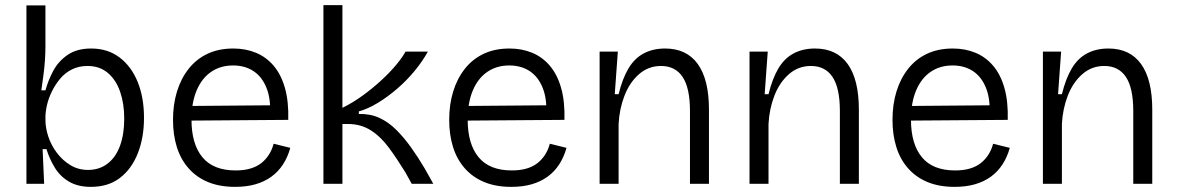

<svg xmlns="http://www.w3.org/2000/svg" viewBox="-20 -716 4584 748"><path d="M334 12Q284 12 249.5 -8Q215 -28 194 -62Q173 -96 161 -135H146L152 0H83V-253V-695H157V-536Q157 -510 155 -480.5Q153 -451 149 -421.5Q145 -392 141 -364H157Q168 -404 188 -441Q208 -478 244 -502.5Q280 -527 335 -527Q400 -527 446 -492Q492 -457 516.5 -396.5Q541 -336 541 -257Q541 -180 517 -119Q493 -58 447.5 -23Q402 12 334 12ZM323 -54Q367 -54 399 -78.5Q431 -103 447.5 -148Q464 -193 464 -254Q464 -312 448 -358.5Q432 -405 400 -432Q368 -459 321 -459Q287 -459 260 -445.5Q233 -432 214 -409Q195 -386 182 -359.5Q169 -333 163 -306.5Q157 -280 157 -259V-249Q157 -217 168.5 -183Q180 -149 202 -120Q224 -91 254.5 -72.5Q285 -54 323 -54Z M896 12Q836 12 791 -6.5Q746 -25 715 -60Q684 -95 669 -143Q654 -191 654 -249Q654 -309 669.5 -359.5Q685 -410 715 -448Q745 -486 788.5 -506.5Q832 -527 889 -527Q937 -527 977 -510.5Q1017 -494 1046 -460Q1075 -426 1090 -373.5Q1105 -321 1103 -249L699 -246V-303L1057 -306L1032 -263Q1036 -329 1018.5 -373Q1001 -417 967.5 -439Q934 -461 888 -461Q839 -461 802.5 -436Q766 -411 746 -363.5Q726 -316 726 -250Q726 -155 768.5 -103.5Q811 -52 898 -52Q931 -52 956 -59.5Q981 -67 998.5 -81Q1016 -95 1028 -114Q1040 -133 1046 -156L1111 -140Q1101 -104 1082.5 -75.5Q1064 -47 1037 -27.5Q1010 -8 975 2Q940 12 896 12Z M1240 0V-696H1314V-296Q1355 -316 1394 -344.5Q1433 -373 1466.5 -404Q1500 -435 1524 -464Q1548 -493 1560 -515H1647Q1626 -477 1595.5 -440Q1565 -403 1528 -371Q1491 -339 1452.5 -315.5Q1414 -292 1378 -282V-272Q1423 -273 1458.5 -256.5Q1494 -240 1524 -210Q1554 -180 1581.5 -141.5Q1609 -103 1635 -59L1668 0H1584L1559 -45Q1527 -97 1495.5 -140Q1464 -183 1425 -208Q1386 -233 1335 -233H1314V0Z M1972 12Q1912 12 1867 -6.5Q1822 -25 1791 -60Q1760 -95 1745 -143Q1730 -191 1730 -249Q1730 -309 1745.5 -359.5Q1761 -410 1791 -448Q1821 -486 1864.5 -506.5Q1908 -527 1965 -527Q2013 -527 2053 -510.5Q2093 -494 2122 -460Q2151 -426 2166 -373.5Q2181 -321 2179 -249L1775 -246V-303L2133 -306L2108 -263Q2112 -329 2094.5 -373Q2077 -417 2043.5 -439Q2010 -461 1964 -461Q1915 -461 1878.5 -436Q1842 -411 1822 -363.5Q1802 -316 1802 -250Q1802 -155 1844.5 -103.5Q1887 -52 1974 -52Q2007 -52 2032 -59.5Q2057 -67 2074.5 -81Q2092 -95 2104 -114Q2116 -133 2122 -156L2187 -140Q2177 -104 2158.5 -75.5Q2140 -47 2113 -27.5Q2086 -8 2051 2Q2016 12 1972 12Z M2316 0V-322V-515H2387L2375 -349H2390Q2405 -410 2428.5 -449.5Q2452 -489 2488 -508Q2524 -527 2571 -527Q2655 -527 2698.5 -466.5Q2742 -406 2742 -289V0H2668V-284Q2668 -373 2639.5 -416Q2611 -459 2555 -459Q2506 -459 2469.5 -427Q2433 -395 2413 -343.5Q2393 -292 2390 -233V0Z M2900 0V-322V-515H2971L2959 -349H2974Q2989 -410 3012.5 -449.5Q3036 -489 3072 -508Q3108 -527 3155 -527Q3239 -527 3282.5 -466.5Q3326 -406 3326 -289V0H3252V-284Q3252 -373 3223.5 -416Q3195 -459 3139 -459Q3090 -459 3053.5 -427Q3017 -395 2997 -343.5Q2977 -292 2974 -233V0Z M3699 12Q3639 12 3594 -6.5Q3549 -25 3518 -60Q3487 -95 3472 -143Q3457 -191 3457 -249Q3457 -309 3472.5 -359.5Q3488 -410 3518 -448Q3548 -486 3591.5 -506.5Q3635 -527 3692 -527Q3740 -527 3780 -510.5Q3820 -494 3849 -460Q3878 -426 3893 -373.5Q3908 -321 3906 -249L3502 -246V-303L3860 -306L3835 -263Q3839 -329 3821.5 -373Q3804 -417 3770.5 -439Q3737 -461 3691 -461Q3642 -461 3605.5 -436Q3569 -411 3549 -363.5Q3529 -316 3529 -250Q3529 -155 3571.5 -103.5Q3614 -52 3701 -52Q3734 -52 3759 -59.5Q3784 -67 3801.5 -81Q3819 -95 3831 -114Q3843 -133 3849 -156L3914 -140Q3904 -104 3885.5 -75.5Q3867 -47 3840 -27.5Q3813 -8 3778 2Q3743 12 3699 12Z M4043 0V-322V-515H4114L4102 -349H4117Q4132 -410 4155.5 -449.5Q4179 -489 4215 -508Q4251 -527 4298 -527Q4382 -527 4425.5 -466.5Q4469 -406 4469 -289V0H4395V-284Q4395 -373 4366.5 -416Q4338 -459 4282 -459Q4233 -459 4196.5 -427Q4160 -395 4140 -343.5Q4120 -292 4117 -233V0Z"/></svg>

Font: Bricolage Grotesque 96pt ExtraBold Light
Style: Regular
Weight: 300
Version: Version 1.001;gftools[0.9.33.dev8+g029e19f]